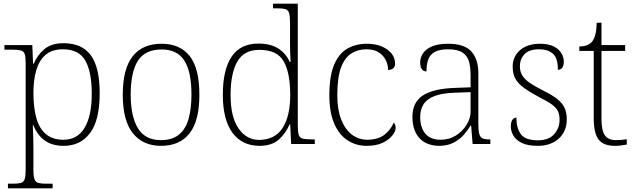

<svg xmlns="http://www.w3.org/2000/svg" viewBox="-20 -780 3441 1040"><path d="M23 240V215H49Q77 215 92.5 211Q108 207 113.5 190.5Q119 174 119 139V-439Q119 -473 113.5 -488Q108 -503 91.5 -507Q75 -511 41 -511H4V-536H155L159 -435H163Q182 -482 220.5 -514Q259 -546 324 -546Q424 -546 472 -480.5Q520 -415 520 -276Q520 -129 468 -59.5Q416 10 325 10Q262 10 221.5 -19.5Q181 -49 160 -104H158Q158 -94 158.5 -77.5Q159 -61 160 -37.5Q161 -14 161 18V140Q161 175 167 191Q173 207 188 211Q203 215 231 215H265V240ZM324 -23Q399 -23 438 -87.5Q477 -152 477 -272Q477 -391 442 -452Q407 -513 321 -513Q262 -513 227 -483Q192 -453 176.5 -400Q161 -347 161 -277Q161 -199 176.5 -142Q192 -85 228 -54Q264 -23 324 -23Z M852 10Q755 10 700 -58Q645 -126 645 -267Q645 -407 698.5 -475Q752 -543 856 -543Q954 -543 1007 -477Q1060 -411 1060 -267Q1060 -126 1007 -58Q954 10 852 10ZM852 -21Q913 -21 949.5 -51Q986 -81 1001.5 -136.5Q1017 -192 1017 -267Q1017 -392 978.5 -452Q940 -512 856 -512Q766 -512 727 -451Q688 -390 688 -267Q688 -150 727 -85.5Q766 -21 852 -21Z M1386 10Q1292 10 1239.5 -60.5Q1187 -131 1187 -267Q1187 -402 1234.5 -473Q1282 -544 1380 -544Q1445 -544 1487 -517.5Q1529 -491 1549 -445H1554Q1552 -472 1551.5 -499.5Q1551 -527 1551 -548V-659Q1551 -695 1545.5 -711Q1540 -727 1524.5 -731Q1509 -735 1481 -735H1459V-760H1593V-97Q1593 -64 1598.5 -48.5Q1604 -33 1620.5 -29Q1637 -25 1671 -25H1685V0H1557L1552 -107H1549Q1527 -56 1489 -23Q1451 10 1386 10ZM1385 -22Q1471 -24 1511.5 -88Q1552 -152 1552 -265Q1552 -386 1516.5 -448Q1481 -510 1385 -510Q1302 -510 1265.5 -446.5Q1229 -383 1229 -264Q1229 -147 1272 -84.5Q1315 -22 1385 -22Z M1966 10Q1910 10 1864 -19Q1818 -48 1791 -109Q1764 -170 1764 -263Q1764 -370 1790.5 -431Q1817 -492 1863 -517.5Q1909 -543 1967 -543Q2013 -543 2047.5 -528.5Q2082 -514 2101 -490Q2120 -466 2120 -435Q2120 -424 2115.5 -416.5Q2111 -409 2102.5 -405Q2094 -401 2082 -401Q2082 -430 2069 -455.5Q2056 -481 2030.5 -497Q2005 -513 1964 -513Q1918 -513 1882 -489.5Q1846 -466 1826.5 -412Q1807 -358 1807 -264Q1807 -186 1828.5 -132Q1850 -78 1886.5 -50.5Q1923 -23 1970 -23Q2030 -24 2063.5 -51Q2097 -78 2113 -116Q2118 -110 2120.5 -103Q2123 -96 2123 -86Q2123 -69 2105 -46Q2087 -23 2052.5 -6.5Q2018 10 1966 10Z M2358 10Q2318 10 2285 -6.5Q2252 -23 2233 -58.5Q2214 -94 2214 -147Q2214 -226 2270.5 -263Q2327 -300 2446 -304L2529 -307V-371Q2529 -413 2521 -444.5Q2513 -476 2486.5 -494.5Q2460 -513 2407 -513Q2360 -513 2334.5 -498.5Q2309 -484 2299.5 -457Q2290 -430 2290 -393Q2274 -393 2265 -405Q2256 -417 2256 -443Q2256 -467 2270.5 -490Q2285 -513 2318.5 -528Q2352 -543 2407 -543Q2496 -543 2533.5 -501Q2571 -459 2571 -383V-111Q2571 -76 2575.5 -57Q2580 -38 2592 -31.5Q2604 -25 2630 -25H2636V0H2540L2532 -100H2529Q2516 -78 2494 -52Q2472 -26 2438.5 -8Q2405 10 2358 10ZM2366 -23Q2413 -23 2449.5 -46Q2486 -69 2507.5 -104.5Q2529 -140 2529 -174V-281L2448 -278Q2375 -276 2333 -259.5Q2291 -243 2273.5 -214Q2256 -185 2256 -145Q2256 -112 2267 -84Q2278 -56 2302.5 -39.5Q2327 -23 2366 -23Z M2893 10Q2838 10 2806 -6Q2774 -22 2760.5 -46Q2747 -70 2747 -95Q2747 -112 2751 -122.5Q2755 -133 2762 -138Q2769 -143 2777 -143Q2777 -87 2801 -53.5Q2825 -20 2894 -20Q2952 -20 2981.5 -53Q3011 -86 3011 -131Q3011 -156 3003.5 -174.5Q2996 -193 2974 -210.5Q2952 -228 2909 -249Q2853 -279 2819.5 -303Q2786 -327 2771.5 -354Q2757 -381 2757 -418Q2757 -474 2797 -508.5Q2837 -543 2906 -543Q2951 -543 2979.5 -528.5Q3008 -514 3021 -491.5Q3034 -469 3034 -447Q3034 -426 3026 -414Q3018 -402 3002 -402Q3002 -464 2975.5 -488.5Q2949 -513 2901 -513Q2846 -513 2821 -486.5Q2796 -460 2796 -421Q2796 -391 2810.5 -369Q2825 -347 2853.5 -328.5Q2882 -310 2923 -289Q2974 -264 3001.5 -241Q3029 -218 3039.5 -192.5Q3050 -167 3050 -134Q3050 -68 3006.5 -29Q2963 10 2893 10Z M3311 10Q3249 10 3222.5 -24Q3196 -58 3196 -142V-504H3118V-528Q3139 -528 3156 -534Q3173 -540 3184 -551Q3195 -562 3203 -586.5Q3211 -611 3212 -657H3238V-536H3366V-504H3238V-134Q3238 -73 3256.5 -47Q3275 -21 3316 -21Q3333 -21 3346 -22Q3359 -23 3375 -26V3Q3359 6 3343 8Q3327 10 3311 10Z"/></svg>

Font: Noto Serif Kannada ExtraLight
Style: Regular
Weight: 250
Version: Version 2.003